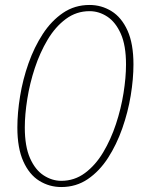

<svg xmlns="http://www.w3.org/2000/svg" viewBox="-20 -744 576 774"><path d="M227 10Q179 10 138.5 -15Q98 -40 74 -93.5Q50 -147 50 -230Q50 -289 61 -356.5Q72 -424 95 -489Q118 -554 152.5 -607Q187 -660 234 -692Q281 -724 341 -724Q389 -724 429.5 -699Q470 -674 494 -621Q518 -568 518 -484Q518 -426 507 -359Q496 -292 473 -226.5Q450 -161 415.5 -107.5Q381 -54 334 -22Q287 10 227 10ZM227 -15Q280 -15 322.5 -46.5Q365 -78 396 -130Q427 -182 447.5 -244Q468 -306 478 -369Q488 -432 488 -484Q488 -561 467 -608Q446 -655 412.5 -677Q379 -699 341 -699Q288 -699 245.5 -667.5Q203 -636 172 -584Q141 -532 120.5 -470Q100 -408 90 -345Q80 -282 80 -230Q80 -154 101 -106.5Q122 -59 156 -37Q190 -15 227 -15Z"/></svg>

Font: Noto Serif ExtraCondensed Thin
Style: Italic
Weight: 100
Width: 2
Italic angle: -12°
Designer: Monotype Design Team
Foundry: Monotype Imaging Inc.
Version: Version 2.013